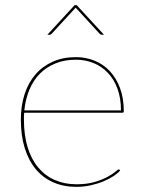

<svg xmlns="http://www.w3.org/2000/svg" viewBox="-20 -720 556 746"><path d="M61 0ZM275 -498Q313.5 -498 347.5 -484.2Q381.5 -470.5 406.8 -443.5Q432 -416.5 446.5 -377.2Q461 -338 461 -287Q461 -284.5 459.2 -283.2Q457.5 -282 455 -282H74Q73 -275 73 -268.5Q73 -262 73 -255Q73 -194 87.5 -147.2Q102 -100.5 128.8 -68.8Q155.5 -37 193.2 -20.5Q231 -4 277 -4Q318 -4 348 -13Q378 -22 398 -33Q418 -44 428.5 -53Q439 -62 441 -62Q443 -62 445 -60L447 -58Q438.5 -47.5 421.8 -36.2Q405 -25 382.2 -15.5Q359.5 -6 332.5 0Q305.5 6 277 6Q226.5 6 186.5 -11.8Q146.5 -29.5 118.8 -63Q91 -96.5 76 -145Q61 -193.5 61 -255Q61 -309 75.5 -353.8Q90 -398.5 117.5 -430.5Q145 -462.5 184.8 -480.2Q224.5 -498 275 -498ZM275 -488Q231 -488 195.8 -473.8Q160.5 -459.5 135 -433.8Q109.5 -408 94.2 -371.5Q79 -335 74.5 -291H450Q450 -338.5 436.5 -375.2Q423 -412 399.2 -437Q375.5 -462 343.5 -475Q311.5 -488 275 -488ZM384 -585H375Q371 -585 367 -589L277 -687L274 -690L271 -687L181 -589Q179.5 -587.5 177.5 -586.2Q175.5 -585 173 -585H164L270 -700H278Z"/></svg>

Font: Lato Hairline
Style: Regular
Weight: 100
Designer: Lukasz Dziedzic
Foundry: tyPoland Lukasz Dziedzic
Version: Version 2.007; 2014-02-27